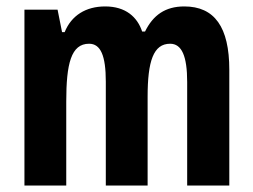

<svg xmlns="http://www.w3.org/2000/svg" viewBox="-20 -577 787 597"><path d="M553 -557C494 -557 456 -530 431 -479H422C407 -524 371 -557 307 -557C247 -557 202 -529 181 -477H173L159 -547H56V0H186V-261C186 -379 201 -441 257 -441C293 -441 309 -404 309 -323V0H439V-276C439 -387 457 -441 509 -441C545 -441 562 -403 562 -322V0H693V-360C693 -493 647 -557 553 -557Z"/></svg>

Font: Noto Sans Lao Looped ExtraCondensed
Style: Bold
Weight: 700
Width: 2
Designer: Mark Frömberg, Ben Mitchell
Foundry: The Fontpad Ltd
Version: Version 1.002